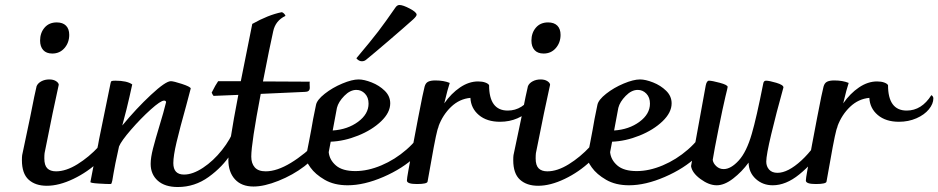

<svg xmlns="http://www.w3.org/2000/svg" viewBox="-20 -739 3768 771"><path d="M68 -96Q68 -109 69 -116L101 -268Q121 -370 127 -393Q132 -405 146 -412.5Q160 -420 178 -420Q194 -420 204.5 -413.5Q215 -407 216 -399Q195 -306 159 -124Q158 -116 158 -103Q158 -75 170 -63Q182 -51 205 -51Q245 -51 291 -79.5Q337 -108 376.5 -150.5Q416 -193 438 -235Q453 -229 453 -215Q453 -205 449 -194.5Q445 -184 444 -181Q425 -136 378.5 -92Q332 -48 274.5 -20.5Q217 7 168 7Q122 7 95 -17.5Q68 -42 68 -96ZM141 -576Q141 -607 159 -628Q177 -649 208 -649Q232 -649 245 -636Q258 -623 258 -599Q258 -568 239 -546Q220 -524 190 -524Q166 -524 153.5 -538Q141 -552 141 -576Z M941 -201Q941 -174 907.5 -121.5Q874 -69 818 -28.5Q762 12 694 12Q642 12 613.5 -13.5Q585 -39 585 -81Q585 -106 594.5 -143Q604 -180 621 -236Q637 -288 647 -329Q646 -335 639 -335Q625 -335 585 -299Q545 -263 506 -218Q467 -173 458 -151Q440 -70 436 -43.5Q432 -17 431 -14Q430 -11 429 -6.5Q428 -2 426.5 -1Q425 0 422 0Q407 0 375 -2Q343 -4 343 -8Q349 -44 374 -158Q379 -186 379 -185L424 -405Q425 -412 428.5 -413.5Q432 -415 443 -415Q490 -415 511 -400Q510 -396 500 -350.5Q490 -305 471 -235Q527 -303 586 -358Q645 -413 666 -413Q677 -413 710.5 -402Q744 -391 746 -384L728 -316Q702 -223 689 -168Q676 -113 676 -84Q676 -38 719 -38Q754 -38 795.5 -65.5Q837 -93 871.5 -136.5Q906 -180 922 -224Q931 -224 936 -217.5Q941 -211 941 -201Z M1266 -159Q1266 -152 1262 -138Q1248 -106 1202 -71Q1156 -36 1098.5 -13Q1041 10 998 10Q950 10 923.5 -19Q897 -48 897 -97Q897 -151 937 -358L838 -354Q837 -354 834 -359Q831 -364 830 -367Q846 -399 856 -413H947L993 -643Q1057 -679 1111 -690Q1115 -690 1120.5 -684.5Q1126 -679 1126 -675Q1086 -656 1077 -613Q1063 -551 1036 -412L1224 -411Q1223 -407 1223.5 -399Q1224 -391 1224 -387Q1224 -378 1219 -374Q1214 -370 1204 -370L1027 -362Q989 -163 989 -110Q989 -83 1003 -67Q1017 -51 1047 -51Q1092 -51 1148 -85Q1204 -119 1260 -176Q1266 -168 1266 -159Z M1702 -206Q1702 -161 1649.5 -111.5Q1597 -62 1519.5 -28.5Q1442 5 1376 5Q1322 5 1284 -17Q1246 -39 1226.5 -66.5Q1207 -94 1207 -107Q1214 -133 1220.5 -169Q1227 -205 1230 -219Q1233 -237 1237.5 -261.5Q1242 -286 1249 -318Q1253 -338 1284 -362.5Q1315 -387 1354.5 -403.5Q1394 -420 1420 -420Q1442 -420 1472.5 -408Q1503 -396 1525 -374.5Q1547 -353 1547 -324Q1547 -287 1510.5 -252Q1474 -217 1418 -194.5Q1362 -172 1308 -170L1300 -128Q1303 -97 1329 -74.5Q1355 -52 1407 -52Q1457 -52 1511.5 -75Q1566 -98 1612.5 -138.5Q1659 -179 1685 -229Q1702 -221 1702 -206ZM1333 -306 1316 -215Q1376 -219 1418 -250Q1460 -281 1460 -323Q1460 -348 1445.5 -363Q1431 -378 1411 -378Q1386 -378 1362.5 -354Q1339 -330 1333 -306ZM1433 -493Q1421 -493 1411 -505Q1470 -575 1499 -613Q1528 -651 1568 -709Q1575 -719 1584 -719Q1598 -719 1625.5 -704.5Q1653 -690 1653 -680Q1653 -674 1639 -661Q1601 -627 1541.5 -576Q1482 -525 1450 -499Q1443 -493 1433 -493Z M2126 -344Q2126 -322 2108 -300Q2090 -278 2058 -264Q2026 -250 1988 -250Q1935 -250 1903 -277Q1871 -304 1869 -346Q1825 -342 1791.5 -310Q1758 -278 1741 -232V-230Q1737 -220 1736 -215Q1727 -183 1697 -10Q1696 0 1654 0Q1614 0 1614 -14Q1614 -22 1620 -55Q1638 -156 1659 -265Q1680 -374 1685 -391Q1689 -406 1699.5 -411Q1710 -416 1728 -416Q1762 -416 1786 -406Q1778 -383 1764 -324Q1792 -364 1827.5 -388Q1863 -412 1900 -412Q1917 -412 1929 -407.5Q1941 -403 1944 -397Q1944 -295 2019 -295Q2079 -295 2118 -357Q2126 -352 2126 -344Z M2041 -96Q2041 -109 2042 -116L2074 -268Q2094 -370 2100 -393Q2105 -405 2119 -412.5Q2133 -420 2151 -420Q2167 -420 2177.5 -413.5Q2188 -407 2189 -399Q2168 -306 2132 -124Q2131 -116 2131 -103Q2131 -75 2143 -63Q2155 -51 2178 -51Q2218 -51 2264 -79.5Q2310 -108 2349.5 -150.5Q2389 -193 2411 -235Q2426 -229 2426 -215Q2426 -205 2422 -194.5Q2418 -184 2417 -181Q2398 -136 2351.5 -92Q2305 -48 2247.5 -20.5Q2190 7 2141 7Q2095 7 2068 -17.5Q2041 -42 2041 -96ZM2114 -576Q2114 -607 2132 -628Q2150 -649 2181 -649Q2205 -649 2218 -636Q2231 -623 2231 -599Q2231 -568 2212 -546Q2193 -524 2163 -524Q2139 -524 2126.5 -538Q2114 -552 2114 -576Z M2832 -206Q2832 -161 2779.5 -111.5Q2727 -62 2649.5 -28.5Q2572 5 2506 5Q2452 5 2414 -17Q2376 -39 2356.5 -66.5Q2337 -94 2337 -107Q2344 -133 2350.5 -169Q2357 -205 2360 -219Q2363 -237 2367.5 -261.5Q2372 -286 2379 -318Q2383 -338 2414 -362.5Q2445 -387 2484.5 -403.5Q2524 -420 2550 -420Q2572 -420 2602.5 -408Q2633 -396 2655 -374.5Q2677 -353 2677 -324Q2677 -287 2640.5 -252Q2604 -217 2548 -194.5Q2492 -172 2438 -170L2430 -128Q2433 -97 2459 -74.5Q2485 -52 2537 -52Q2587 -52 2641.5 -75Q2696 -98 2742.5 -138.5Q2789 -179 2815 -229Q2832 -221 2832 -206ZM2463 -306 2446 -215Q2506 -219 2548 -250Q2590 -281 2590 -323Q2590 -348 2575.5 -363Q2561 -378 2541 -378Q2516 -378 2492.5 -354Q2469 -330 2463 -306Z M3317 -216Q3317 -192 3280 -137Q3243 -82 3189.5 -38.5Q3136 5 3083 5Q3043 5 3015 -20.5Q2987 -46 2986 -86Q2959 -49 2924 -22Q2889 5 2858 5Q2827 5 2793 -20Q2759 -45 2755 -72L2814 -396Q2818 -415 2827 -415Q2839 -415 2870.5 -406.5Q2902 -398 2902 -390Q2902 -387 2893 -351Q2883 -309 2865.5 -222Q2848 -135 2842 -97Q2844 -83 2856.5 -71.5Q2869 -60 2886 -60Q2915 -60 2946.5 -94.5Q2978 -129 2999 -202Q3017 -263 3045 -404Q3047 -415 3056 -415Q3069 -415 3097.5 -406.5Q3126 -398 3126 -388Q3097 -284 3077 -200Q3057 -116 3057 -90Q3057 -71 3068.5 -58Q3080 -45 3102 -45Q3144 -45 3198 -94.5Q3252 -144 3301 -234Q3317 -230 3317 -216Z M3728 -344Q3728 -322 3710 -300Q3692 -278 3660 -264Q3628 -250 3590 -250Q3537 -250 3505 -277Q3473 -304 3471 -346Q3427 -342 3393.5 -310Q3360 -278 3343 -232V-230Q3339 -220 3338 -215Q3329 -183 3299 -10Q3298 0 3256 0Q3216 0 3216 -14Q3216 -22 3222 -55Q3240 -156 3261 -265Q3282 -374 3287 -391Q3291 -406 3301.5 -411Q3312 -416 3330 -416Q3364 -416 3388 -406Q3380 -383 3366 -324Q3394 -364 3429.5 -388Q3465 -412 3502 -412Q3519 -412 3531 -407.5Q3543 -403 3546 -397Q3546 -295 3621 -295Q3681 -295 3720 -357Q3728 -352 3728 -344Z"/></svg>

Font: Charmonman
Style: Bold
Weight: 700
Designer: Ekaluck Peanpanawate
Foundry: Cadson Demak Co.,Ltd.
Version: Version 1.000; ttfautohint (v1.6)